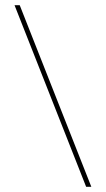

<svg xmlns="http://www.w3.org/2000/svg" viewBox="-20 -720 408 740"><path d="M36 -700H56L332 0H312Z"/></svg>

Font: TypoPRO Bebas Neue
Style: Regular
Weight: 300
Designer: Ryoichi Tsunekawa
Foundry: Ryoichi Tsunekawa
Version: Version 001.003